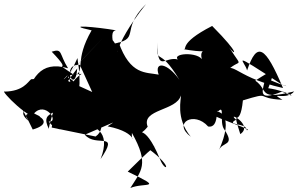

<svg xmlns="http://www.w3.org/2000/svg" viewBox="-62 -853 1494 962"><path d="M257 -456 453 -662 292 -492 214 -509 119 -431 78 -283C157 -402 150 -470 347 -483C245 -418 305 -310 291 -372C252 -351 372 -274 326 -562C239 -358 173 -468 94 -456C77 -442 54 -396 -38 -394C-69 -409 100 -231 138 -270C-9 -337 -14 -447 102 -204C264 -251 9 -330 82 -247C42 -276 41 -318 108 -284C165 -349 238 -239 182 -244C236 -173 326 -180 248 -426C238 -390 174 -210 184 -205C129 -312 249 -267 316 -371C333 -470 267 -454 281 -470C302 -417 297 -402 277 -342C301 -405 226 -434 197 -214L417 -169C481 -213 431 -321 343 -233C403 -225 499 -203 442 -56C540 -201 419 -111 363 -178C536 -252 517 -248 477 -220C644 -187 594 -116 599 -187C688 -29 645 3 591 89C661 59 769 98 578 7C758 -173 726 -112 684 -106C814 -10 766 15 739 -57C655 -260 621 -148 678 -218C643 -307 825 -297 844 -375C848 -360 815 -262 894 -168C800 -238 912 -298 981 -219C1039 -209 1018 -323 1029 -293C1068 -335 1034 -240 1062 -204C1119 -119 1051 -145 1034 -99C1114 -274 1040 -316 986 -286C1036 -255 1217 -199 1174 -201C1176 -239 1064 -223 1121 -253C1068 -300 1211 -228 1142 -181C1096 -327 1140 -195 1155 -350C1305 -396 1211 -360 1353 -353C1281 -396 1374 -347 1412 -395C1227 -349 1286 -401 1217 -449C1315 -510 1324 -521 1282 -411C1387 -396 1446 -348 1351 -394C1216 -339 1259 -406 1267 -462C1392 -409 1386 -420 1351 -429C1075 -609 1165 -547 1176 -500C1226 -649 1267 -622 1356 -412C1089 -471 1104 -575 1046 -463C1137 -586 1168 -486 1086 -616C1114 -574 1149 -574 1001 -723C823 -632 883 -602 855 -607C1064 -570 908 -649 956 -538C957 -596 797 -590 829 -555C763 -573 729 -484 725 -640C726 -517 729 -632 837 -453C776 -540 709 -547 733 -479C669 -492 591 -475 532 -642C530 -537 488 -605 670 -833C531 -695 656 -656 489 -631C573 -552 472 -723 477 -644C553 -532 465 -699 520 -701C423 -718 251 -733 397 -701C309 -548 366 -502 314 -474C177 -567 319 -468 197 -594C253 -612 233 -584 279 -511C135 -552 98 -456 56 -341C262 -363 217 -373 325 -510C315 -371 239 -535 338 -528L400 -392L167 -498Z"/></svg>

Font: CISF Camouflage Kit
Style: Mdz
Weight: 400
Designer: Robert Jablonski, Jasper
Foundry: Cannot Into Space Fonts
Version: Version 1.270